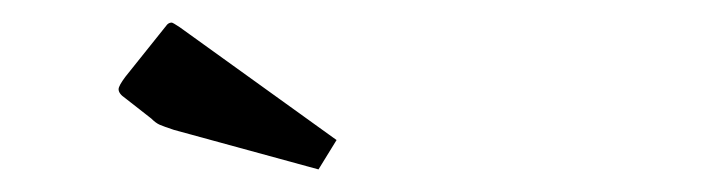

<svg xmlns="http://www.w3.org/2000/svg" viewBox="-20 -709 640 170"><path d="M262 -559 134 -594Q125 -597 121.5 -598.5Q118 -600 114 -604L91 -622Q85 -626 85 -630Q85 -633 91 -641L127 -686Q129 -689 132 -689Q133 -689 139 -685L278 -585Z"/></svg>

Font: Changa ExtraLight
Style: Regular
Weight: 250
Designer: Eduardo Rodriguez Tunni
Foundry: Eduardo Rodriguez Tunni
Version: Version 3.002; ttfautohint (v1.8.2)